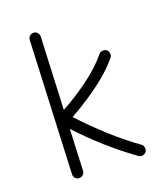

<svg xmlns="http://www.w3.org/2000/svg" viewBox="-133 -784 783 904"><g transform="rotate(-20 258.5 -332.5)"><path d="M444.3 15.6Q438 24.9 426.5 26.9Q415 28.8 405.8 22Q336.9 -27.3 270.5 -86.4Q204.1 -145.5 146.5 -208L137.2 -0.5Q136.7 10.7 128.2 18.1Q119.6 25.4 108.4 24.9Q97.2 24.4 89.8 16.1Q82.5 7.8 83 -3.4L112.3 -666Q112.8 -677.2 121.1 -684.8Q129.4 -692.4 140.6 -691.9Q151.9 -691.4 159.4 -682.9Q167 -674.3 166.5 -663.1L150.4 -301.8Q218.8 -338.4 286.9 -388.4Q355 -438.5 398.4 -491.7Q405.3 -500 416.7 -501.2Q428.2 -502.4 437 -495.6Q445.3 -488.3 446.5 -476.8Q447.8 -465.3 440.9 -457Q409.7 -418.9 366 -382.6Q322.3 -346.2 273.4 -314Q224.6 -281.7 177.7 -255.9Q235.8 -192.9 303.2 -131.6Q370.6 -70.3 438 -22.5Q446.8 -16.1 448.7 -4.9Q450.7 6.3 444.3 15.6Z"/></g></svg>

Font: Mikhak-FD Light
Style: Regular
Weight: 300
Designer: Amin Abedi
Version: Version 3.2